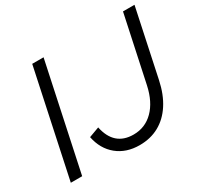

<svg xmlns="http://www.w3.org/2000/svg" viewBox="-148 -894 1152 1099"><g transform="rotate(-30 428.5 -344.5)"><path d="M32 0 181 -700H256L107 0ZM482 11Q394 11 334.5 -37.5Q275 -86 258 -171L326 -196Q340 -128 379 -93.5Q418 -59 482 -59Q559 -59 613 -113Q667 -167 688 -264L781 -700H857L763 -257Q745 -171 706 -111Q667 -51 610.5 -20Q554 11 482 11Z"/></g></svg>

Font: Red Hat Text
Style: Italic
Weight: 300
Italic angle: -12°
Designer: Pentagram, MCKL
Foundry: Pentagram, MCKL
Version: Version 1.023